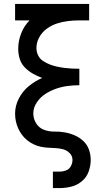

<svg xmlns="http://www.w3.org/2000/svg" viewBox="-20 -755 540 980"><path d="M250 205H284Q315 205 344.5 197.5Q374 190 398 170Q422 150 432.5 120.5Q443 91 443 61Q443 34 434 8.5Q425 -17 405 -35.5Q385 -54 360.5 -64.5Q336 -75 309.5 -79.5Q283 -84 256.5 -83.5Q230 -83 204.5 -92.5Q179 -102 164.5 -125.5Q150 -149 150 -176Q150 -206 168 -232.5Q186 -259 211.5 -275.5Q237 -292 265.5 -302Q294 -312 324.5 -316Q355 -320 385 -320V-404Q366 -404 347 -405Q328 -406 308.5 -408.5Q289 -411 270.5 -415Q252 -419 234 -426Q216 -433 199.5 -444Q183 -455 174.5 -472.5Q166 -490 166 -510Q166 -539 180.5 -565Q195 -591 219 -608.5Q243 -626 270.5 -635Q298 -644 327 -647.5Q356 -651 385 -651H435V-735H57V-651H131Q103 -623 88 -584.5Q73 -546 73 -506Q73 -480 80.5 -455Q88 -430 106.5 -411Q125 -392 148 -379Q171 -366 195 -357Q158 -341 126.5 -315Q95 -289 76 -252Q57 -215 57 -175Q57 -155 61 -136Q65 -117 73 -99.5Q81 -82 92.5 -66.5Q104 -51 119 -39Q134 -27 151.5 -18.5Q169 -10 188 -6Q207 -2 226 -1Q245 0 264.5 1Q284 2 302.5 7Q321 12 335.5 26.5Q350 41 350 61Q350 78 341.5 93.5Q333 109 317 115Q301 121 284 121H250Z"/></svg>

Font: Iosevka SS08 Medium
Style: Regular
Weight: 500
Monospace: yes
Designer: Belleve Invis
Foundry: Belleve Invis
Version: Version 3.4.3; ttfautohint (v1.8.3)